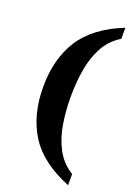

<svg xmlns="http://www.w3.org/2000/svg" viewBox="-169 -838 738 1044"><g transform="rotate(20 199.5 -316.5)"><path d="M367 139Q200 72 128.5 -42Q57 -156 57 -318Q57 -479 128.5 -592Q200 -705 367 -772V-708Q305 -670 272.5 -608.5Q240 -547 228 -472Q216 -397 216 -318Q216 -239 228 -163.5Q240 -88 272.5 -26Q305 36 367 75Z"/></g></svg>

Font: Noto Serif Gurmukhi
Style: Bold
Weight: 700
Designer: Vaibhav Singh and the Monotype Design Team
Foundry: Monotype Imaging Inc.
Version: Version 2.004; ttfautohint (v1.8.4.7-5d5b)